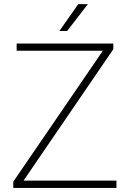

<svg xmlns="http://www.w3.org/2000/svg" viewBox="-20 -925 638 945"><path d="M553.2 -36.1V0H59.1V-36.1ZM537.6 -682.6 71.3 0H45.4V-30.8L510.7 -710.9H537.6ZM519.5 -710.9V-675.3H62V-710.9ZM272.5 -772.5 365.2 -904.8H412.6L310.5 -772.5Z"/></svg>

Font: Roboto ExtraLight
Style: Regular
Weight: 250
Designer: Christian Robertson
Foundry: Google
Version: Version 3.009; 2024